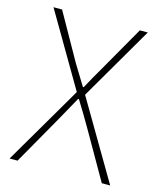

<svg xmlns="http://www.w3.org/2000/svg" viewBox="-110 -805 738 885"><g transform="rotate(15 259.5 -363.0)"><path d="M20 0H58L190 -232C210 -267 230 -303 254 -347H258C285 -303 307 -267 327 -232L460 0H500L280 -374L485 -726H447L320 -504C300 -471 287 -446 265 -406H261C236 -446 221 -471 201 -504L76 -726H35L240 -376Z"/></g></svg>

Font: Source Han Sans JP ExtraLight
Style: Regular
Weight: 250
Designer: Ryoko NISHIZUKA 西塚涼子 (kana, bopomofo & ideographs); Paul D. Hunt (Latin, Greek & Cyrillic); Sandoll Communications 산돌커뮤니
Foundry: Adobe
Version: Version 2.001;hotconv 1.0.107;makeotfexe 2.5.65593